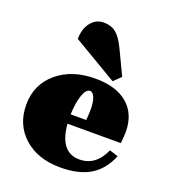

<svg xmlns="http://www.w3.org/2000/svg" viewBox="-132 -807 813 916"><g transform="rotate(20 274.0 -348.5)"><path d="M373 -460 148 -593Q148 -644 173.5 -676.5Q199 -709 239 -709Q276 -709 300.5 -689.5Q325 -670 348 -623L409 -495ZM279 12Q164 12 94 -50.5Q24 -113 24 -215Q24 -317 99 -380.5Q174 -444 293 -444Q399 -444 457 -394Q515 -344 515 -253Q515 -238 511 -196H240Q252 -55 351 -55Q434 -55 474 -146L518 -132Q487 -57 429 -22.5Q371 12 279 12ZM288 -380Q268 -380 254.5 -341.5Q241 -303 239 -243H318Q321 -276 321 -297Q321 -335 312 -357.5Q303 -380 288 -380Z"/></g></svg>

Font: Arapey Black
Style: Regular
Weight: 900
Designer: Eduardo Rodriguez Tunni
Foundry: Eduardo Rodriguez Tunni
Version: Version 4.000